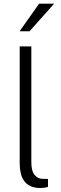

<svg xmlns="http://www.w3.org/2000/svg" viewBox="-20 -988 322 1014"><path d="M195 5Q162.5 5 140.8 -5.2Q119 -15.5 106.5 -33.8Q94 -52 89 -75.8Q84 -99.5 84 -126.5V-743H145.5V-130Q145.5 -85 162.5 -64.5Q179.5 -44 204 -43.5L233.5 -43V-1Q224 2 213.2 3.5Q202.5 5 195 5ZM186.5 -968.5H266L136 -823H83.5Z"/></svg>

Font: Public Sans ExtraLight
Style: Regular
Weight: 250
Designer: The Public Sans Project Authors: Dan O. Williams and USWDS (Libre Franklin designed by Pablo Impallari and Rodrigo Fuenz
Version: Version 1.007